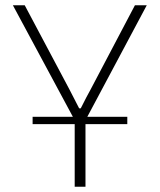

<svg xmlns="http://www.w3.org/2000/svg" viewBox="-20 -502 608 730"><path d="M312 -58H464V-30H305V208H264V-30H104V-58H257L29 -482H74L245 -160Q251 -149 263 -125Q275 -101 281 -90H287Q311 -138 323 -159L493 -482H538Z"/></svg>

Font: Exo 2.0 Extra Light
Style: Regular
Weight: 250
Designer: Natanael Gama
Version: Version 1.001;PS 001.001;hotconv 1.0.70;makeotf.lib2.5.58329